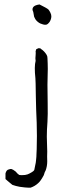

<svg xmlns="http://www.w3.org/2000/svg" viewBox="-20 -696 337 871"><path d="M130.9 -641.6Q128.9 -645.5 127.9 -649.4Q126 -659.2 132.8 -666Q139.6 -672.9 159.2 -675.8Q164.1 -673.8 185.5 -662.1Q196.3 -656.2 200.2 -652.3Q204.1 -647.5 208.5 -638.7Q212.9 -629.9 212.9 -622.1Q212.9 -609.4 205.1 -596.7Q196.3 -585 189.5 -584Q182.6 -583 175.8 -585Q168.9 -586.9 163.1 -589.4Q157.2 -591.8 150.4 -597.7Q143.6 -603.5 140.1 -609.4Q136.7 -615.2 134.8 -620.1Q132.8 -632.8 130.9 -641.6ZM153.3 134.8Q138.7 148.4 119.1 155.3Q114.3 156.2 92.8 154.3Q80.1 153.3 69.3 151.4Q63.5 150.4 51.8 147.5Q40 144.5 36.1 142.6L25.4 133.8Q19.5 128.9 13.7 124Q7.8 119.1 4.9 116.2V107.4V90.8Q6.8 83 10.7 78.1Q13.7 74.2 20.5 72.3Q29.3 69.3 33.2 71.3Q38.1 72.3 50.8 82Q61.5 94.7 67.4 97.7Q75.2 99.6 93.8 97.7Q106.4 95.7 114.3 90.8Q134.8 80.1 135.7 74.2Q137.7 65.4 139.6 54.7Q142.6 43 143.6 30.3Q145.5 14.6 145.5 2Q145.5 -10.7 146.5 -19.5Q148.4 -79.1 146.5 -138.7Q143.6 -198.2 142.6 -257.8Q141.6 -335.9 140.6 -340.8Q134.8 -394.5 141.6 -419.9Q141.6 -422.9 140.6 -431.6Q140.6 -438.5 141.6 -446.3Q142.6 -457 141.6 -462.9V-463.9Q143.6 -468.8 143.6 -469.7V-470.7Q143.6 -471.7 144.5 -472.7Q145.5 -473.6 148.4 -474.6L155.3 -477.5Q158.2 -476.6 162.1 -476.6Q164.1 -475.6 165 -475.6V-474.6Q181.6 -463.9 191.4 -447.3Q195.3 -441.4 195.3 -432.6L196.3 -409.2Q197.3 -380.9 196.3 -361.3Q195.3 -336.9 195.3 -311.5Q195.3 -269.5 196.3 -226.6Q197.3 -173.8 195.3 -143.6Q192.4 -106.4 192.4 -76.2Q193.4 -42 194.3 -8.8Q193.4 2.9 193.8 14.2Q194.3 25.4 194.3 36.1Q194.3 46.9 192.4 57.6Q190.4 68.4 187.5 76.2Q182.6 84 178.7 98.6Q164.1 126 153.3 134.8ZM141.6 -462.9Z"/></svg>

Font: ToneOZ-YinPZ-Tsuipita-TC
Style: Regular
Weight: 400
Designer: ÂÆ£ÂøóÂáåJeffrey Xuan(jeffreyx@gmail.com, ToneOZ.com) ÈòøÂù§(cjkFonts)
Foundry: ToneOZ
Version: Version 0.24071